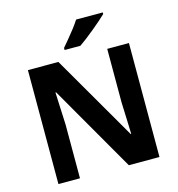

<svg xmlns="http://www.w3.org/2000/svg" viewBox="-132 -1048 1076 1162"><g transform="rotate(-15 406.5 -467.0)"><path d="M723 0H531L220 -540H216Q218 -489 220.5 -438Q223 -387 225 -336V0H90V-714H281L591 -179H594Q593 -212 592 -245Q591 -278 589.5 -310.5Q588 -343 587 -376V-714H723ZM618 -924Q604 -910 581 -890Q558 -870 531.5 -848Q505 -826 479.5 -806.5Q454 -787 435 -774H336V-787Q352 -806 373.5 -831.5Q395 -857 416 -884.5Q437 -912 451 -934H618Z"/></g></svg>

Font: Noto Naskh Arabic
Style: Regular
Weight: 400
Designer: Monotype Design Team, David Williams, Mohamad Dakak and Nizar Qandah
Foundry: Monotype Imaging Inc.
Version: Version 2.013